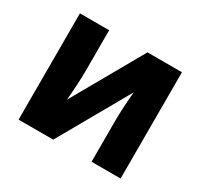

<svg xmlns="http://www.w3.org/2000/svg" viewBox="-120 -704 899 859"><g transform="rotate(30 329.0 -274.5)"><path d="M65 0V-549H216V-342Q216 -307 213.5 -263Q211 -219 208 -186L414 -549H592V0H442V-206Q442 -244 444.5 -287.5Q447 -331 450 -363L244 0Z"/></g></svg>

Font: Noto Sans SemiCondensed ExtraBold
Style: Regular
Weight: 800
Width: 4
Designer: Monotype Design Team
Foundry: Monotype Imaging Inc.
Version: Version 2.013; ttfautohint (v1.8.4.7-5d5b)